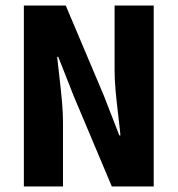

<svg xmlns="http://www.w3.org/2000/svg" viewBox="-20 -672 640 692"><path d="M66 0V-652H217L354 -328L410 -184H414Q413 -199 406.5 -253Q400 -307 396.5 -346.5Q393 -386 393 -421V-652H534V0H383L246 -325L190 -467H186Q188 -447 194 -396Q200 -345 203.5 -305Q207 -265 207 -231V0Z"/></svg>

Font: TypoPRO Source Code Pro
Style: Bold
Weight: 700
Monospace: yes
Designer: Paul D. Hunt, Teo Tuominen
Foundry: Adobe Systems Incorporated
Version: Version 2.010;PS 1.0;hotconv 1.0.84;makeotf.lib2.5.63406